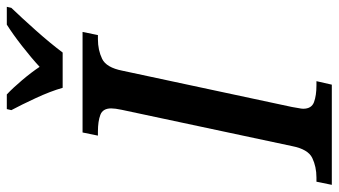

<svg xmlns="http://www.w3.org/2000/svg" viewBox="-250 -740 971 550"><g transform="rotate(-90 235.0 -465.5)"><path d="M-20 0 -11 -44H1Q32 -44 57 -56Q82 -68 91 -114L195 -602Q199 -621 199 -632Q199 -656 180.5 -663Q162 -670 133 -670H121L130 -714H418L409 -670H397Q366 -670 341 -658Q316 -646 307 -600L203 -114Q202 -106 200 -96.5Q198 -87 198 -82Q198 -58 217 -51Q236 -44 265 -44H277L267 0ZM258 -771Q248 -806 228.5 -848Q209 -890 194 -918L197 -931H239Q258 -913 280 -887Q302 -861 318 -837Q344 -861 378 -887.5Q412 -914 439 -931H490L487 -918Q460 -890 423 -848.5Q386 -807 359 -771Z"/></g></svg>

Font: Noto Serif SemiCondensed Medium
Style: Italic
Weight: 500
Width: 4
Italic angle: -12°
Designer: Monotype Design Team
Foundry: Monotype Imaging Inc.
Version: Version 2.013